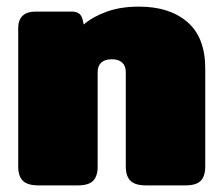

<svg xmlns="http://www.w3.org/2000/svg" viewBox="-20 -560 675 580"><path d="M35 -57V-475Q35 -500 48.5 -512.5Q62 -525 87 -525H197Q223 -525 229 -503L233 -486Q261 -510 303 -525Q345 -540 400 -540Q492 -540 546 -493.5Q600 -447 600 -353V-57Q600 -28 586.5 -14Q573 0 540 0H421Q388 0 374 -14Q360 -28 360 -57V-342Q360 -361 349 -371Q338 -381 318 -381Q297 -381 286 -371Q275 -361 275 -342V-57Q275 -28 261.5 -14Q248 0 215 0H96Q63 0 49 -14Q35 -28 35 -57Z"/></svg>

Font: Mitr
Style: Bold
Weight: 700
Designer: Thanarat Vachiruckul
Foundry: Cadson Demak
Version: Version 1.003